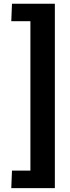

<svg xmlns="http://www.w3.org/2000/svg" viewBox="-20 -870 372 1021"><path d="M43.7 37.3H141.7V-757.3H40L43.7 -850.3H271.7V130.3H40Z"/></svg>

Font: Murecho Thin
Style: Regular
Weight: 100
Designer: Neil Summerour
Foundry: Positype
Version: Version 1.010